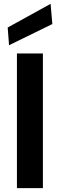

<svg xmlns="http://www.w3.org/2000/svg" viewBox="-20 -978 311 998"><path d="M68 0V-700H203V0ZM27 -743 20 -835 243 -958 252 -853Z"/></svg>

Font: DM Sans 18pt
Style: Bold
Weight: 700
Designer: Colophon Foundry, Jonny Pinhorn
Foundry: Colophon Foundry
Version: Version 4.004;gftools[0.9.30]